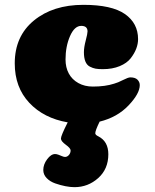

<svg xmlns="http://www.w3.org/2000/svg" viewBox="-20 -504 639 794"><path d="M387 60Q428 81 428 134Q428 195 386 232.5Q344 270 288 270Q271 270 250.5 266Q230 262 208.5 254.5Q187 247 173 232.5Q159 218 159 199Q159 176 175 154.5Q191 133 208 133Q214 133 222 136Q230 139 237 142Q244 145 249 145Q258 145 265 137Q272 129 272 118Q272 109 252 94.5Q232 80 232 69Q232 57 260 2Q161 -15 101 -79Q41 -143 41 -242Q41 -354 120 -419Q199 -484 325 -484Q442 -484 496.5 -446Q551 -408 551 -342Q551 -323 543.5 -303Q536 -283 520.5 -263Q505 -243 475 -230.5Q445 -218 405 -218Q387 -218 375.5 -220Q364 -222 351.5 -228.5Q339 -235 333 -250Q327 -265 327 -288Q327 -308 334.5 -336.5Q342 -365 342 -374Q342 -397 316 -397Q288 -397 269.5 -354.5Q251 -312 251 -258Q251 -225 264.5 -200Q278 -175 304 -160.5Q330 -146 364 -146Q415 -146 452 -158Q467 -162 488.5 -173Q510 -184 519 -184Q539 -184 548.5 -174.5Q558 -165 558 -152Q558 -117 511.5 -68Q465 -19 392 -1Q374 36 374 47Q374 54 387 60Z"/></svg>

Font: Coiny 2.0
Style: Regular
Weight: 400
Version: Version 1.001 July 11, 2018